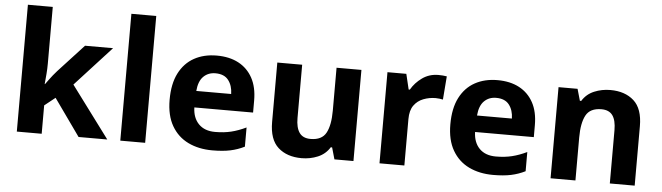

<svg xmlns="http://www.w3.org/2000/svg" viewBox="-48 -948 3951 1146"><g transform="rotate(5 1927.5 -375.0)"><path d="M227 -420Q227 -389 224.5 -358.5Q222 -328 219 -297H221Q231 -311 241.5 -325Q252 -339 263 -353Q274 -367 286 -380L439 -546H607L390 -309L620 0H448L291 -221L227 -170V0H78V-760H227Z M847 0H698V-760H847Z M1228 -556Q1304 -556 1358.5 -527Q1413 -498 1443 -443Q1473 -388 1473 -308V-236H1121Q1123 -173 1158.5 -137Q1194 -101 1257 -101Q1310 -101 1353 -111.5Q1396 -122 1442 -144V-29Q1402 -9 1357.5 0.5Q1313 10 1250 10Q1168 10 1105 -20.5Q1042 -51 1006 -113Q970 -175 970 -269Q970 -365 1002.5 -428.5Q1035 -492 1093 -524Q1151 -556 1228 -556ZM1229 -450Q1186 -450 1157.5 -422Q1129 -394 1124 -335H1333Q1332 -385 1307 -417.5Q1282 -450 1229 -450Z M2095 -546V0H1981L1961 -70H1953Q1927 -28 1881.5 -9Q1836 10 1785 10Q1697 10 1644 -37.5Q1591 -85 1591 -190V-546H1740V-227Q1740 -169 1761 -139Q1782 -109 1828 -109Q1896 -109 1921 -155.5Q1946 -202 1946 -289V-546Z M2556 -556Q2567 -556 2582 -555Q2597 -554 2606 -552L2595 -412Q2588 -414 2574.5 -415.5Q2561 -417 2551 -417Q2513 -417 2478 -403.5Q2443 -390 2421.5 -360Q2400 -330 2400 -278V0H2251V-546H2364L2386 -454H2393Q2417 -496 2459 -526Q2501 -556 2556 -556Z M2910 -556Q2986 -556 3040.5 -527Q3095 -498 3125 -443Q3155 -388 3155 -308V-236H2803Q2805 -173 2840.5 -137Q2876 -101 2939 -101Q2992 -101 3035 -111.5Q3078 -122 3124 -144V-29Q3084 -9 3039.5 0.5Q2995 10 2932 10Q2850 10 2787 -20.5Q2724 -51 2688 -113Q2652 -175 2652 -269Q2652 -365 2684.5 -428.5Q2717 -492 2775 -524Q2833 -556 2910 -556ZM2911 -450Q2868 -450 2839.5 -422Q2811 -394 2806 -335H3015Q3014 -385 2989 -417.5Q2964 -450 2911 -450Z M3586 -556Q3674 -556 3727 -508.5Q3780 -461 3780 -356V0H3631V-319Q3631 -378 3610 -407.5Q3589 -437 3543 -437Q3475 -437 3450 -390.5Q3425 -344 3425 -257V0H3276V-546H3390L3410 -476H3418Q3444 -518 3489.5 -537Q3535 -556 3586 -556Z"/></g></svg>

Font: Noto Sans Adlam Unjoined
Style: Regular
Weight: 400
Designer: Mark Jamra, Neil Patel
Foundry: JamraPatel LLC
Version: Version 3.001